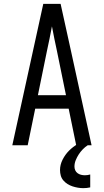

<svg xmlns="http://www.w3.org/2000/svg" viewBox="-20 -755 540 998"><path d="M44 0 205 -735H295L349 -490L456 0H376L337 -190H163L124 0ZM323 -260 276 -490Q269 -522 262.5 -554Q256 -586 250 -618Q244 -586 237.5 -554Q231 -522 224 -490L177 -260ZM413 223Q399 223 384.5 220.5Q370 218 356.5 213.5Q343 209 331 201.5Q319 194 309.5 183Q300 172 296 158Q292 144 292 129Q292 101 305.5 74.5Q319 48 339 28Q359 8 384 -6.5Q409 -21 436 -30V0Q422 9 410 21.5Q398 34 389 48Q380 62 373.5 78Q367 94 367 111Q367 121 371 130Q375 139 383 145Q391 151 401 153.5Q411 156 421 156Q428 156 435 155Q442 154 449 152V219Q440 221 431 222Q422 223 413 223Z"/></svg>

Font: Iosevka Algr
Style: Regular
Weight: 400
Monospace: yes
Designer: Belleve Invis
Foundry: Belleve Invis
Version: Version 26.0.2; ttfautohint (v1.8.3)